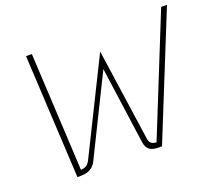

<svg xmlns="http://www.w3.org/2000/svg" viewBox="-118 -862 1155 1024"><g transform="rotate(-20 460.0 -350.0)"><path d="M920 -700 637 0H618Q584 0 567 -13Q550 -26 545 -55L484 -494L264 -48Q240 0 176 0H157L120 -700H153L188 -30Q207 -31 219 -38.5Q231 -46 241 -65L500 -588L575 -65Q579 -31 617 -30L887 -700Z"/></g></svg>

Font: KoHo ExtraLight
Style: Italic
Weight: 275
Italic angle: -10°
Version: Version 1.000; ttfautohint (v1.6)